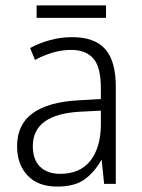

<svg xmlns="http://www.w3.org/2000/svg" viewBox="-20 -678 523 708"><path d="M246 -541Q329 -541 368 -497Q407 -453 407 -358V0H364L355 -87H353Q329 -44 292.5 -17Q256 10 191 10Q120 10 81.5 -31Q43 -72 43 -139Q43 -219 100.5 -260.5Q158 -302 268 -308L352 -313V-352Q352 -430 324.5 -462Q297 -494 242 -494Q209 -494 176 -484.5Q143 -475 109 -457L91 -501Q124 -519 164 -530Q204 -541 246 -541ZM274 -266Q101 -256 101 -139Q101 -89 128 -63Q155 -37 202 -37Q275 -37 313 -85Q351 -133 352 -217V-270ZM371 -658V-612H115V-658Z"/></svg>

Font: Noto Sans Tamil SemiCondensed Light
Style: Regular
Weight: 300
Width: 4
Designer: Jelle Bosma - Monotype Design Team
Foundry: Monotype Imaging Inc.
Version: Version 2.004; ttfautohint (v1.8.4.7-5d5b)